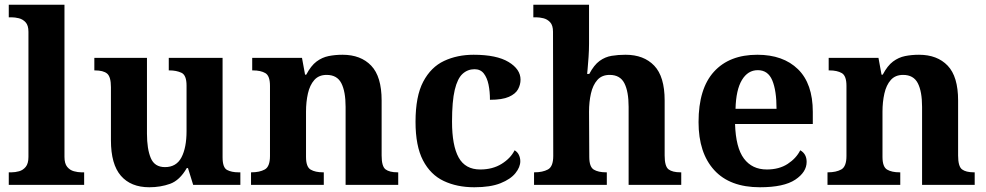

<svg xmlns="http://www.w3.org/2000/svg" viewBox="-20 -780 4158 810"><path d="M17 0V-53H29Q44 -53 60.5 -57.5Q77 -62 88.5 -76Q100 -90 100 -118V-646Q100 -673 88 -686Q76 -699 59.5 -703Q43 -707 29 -707H17V-760H252V-118Q252 -90 263.5 -76Q275 -62 292 -57.5Q309 -53 323 -53H335V0Z M610 10Q532 10 490 -38.5Q448 -87 448 -188V-412Q448 -456 432 -469.5Q416 -483 380 -483H378V-536H600V-216Q600 -152 616 -113.5Q632 -75 676 -75Q724 -75 745.5 -116Q767 -157 767 -227V-419Q767 -463 745.5 -473Q724 -483 695 -483H692V-536H919V-116Q919 -73 938 -63Q957 -53 986 -53H994V0H795L773 -71H768Q738 -19 697.5 -4.5Q657 10 610 10Z M1039 0V-53H1041Q1075 -53 1097 -65Q1119 -77 1119 -122V-418Q1119 -460 1099.5 -471.5Q1080 -483 1047 -483H1044V-536H1254L1267 -465H1272Q1292 -503 1315.5 -520.5Q1339 -538 1366.5 -543.5Q1394 -549 1425 -549Q1502 -549 1546 -503Q1590 -457 1590 -356V-124Q1590 -78 1606.5 -65.5Q1623 -53 1657 -53H1660V0H1438V-329Q1438 -394 1420 -429Q1402 -464 1358 -464Q1325 -464 1306 -442.5Q1287 -421 1279 -385.5Q1271 -350 1271 -309V-118Q1271 -76 1290.5 -64.5Q1310 -53 1343 -53H1346V0Z M1981 10Q1908 10 1852 -16.5Q1796 -43 1764.5 -103.5Q1733 -164 1733 -266Q1733 -374 1765.5 -435.5Q1798 -497 1853.5 -523Q1909 -549 1978 -549Q2075 -549 2125.5 -518.5Q2176 -488 2176 -444Q2176 -423 2165.5 -403.5Q2155 -384 2127 -371.5Q2099 -359 2047 -359Q2047 -394 2041 -423Q2035 -452 2021 -470Q2007 -488 1982 -488Q1953 -488 1931.5 -468.5Q1910 -449 1898.5 -401Q1887 -353 1887 -267Q1887 -166 1915 -115.5Q1943 -65 2006 -65Q2058 -65 2096 -88.5Q2134 -112 2151 -146Q2163 -139 2169 -126.5Q2175 -114 2175 -100Q2175 -75 2154.5 -49.5Q2134 -24 2091.5 -7Q2049 10 1981 10Z M2233 0V-53H2235Q2269 -53 2291.5 -65Q2314 -77 2314 -122L2313 -646Q2313 -673 2301 -686Q2289 -699 2272.5 -703Q2256 -707 2242 -707H2230V-760H2465V-595Q2465 -569 2463 -539.5Q2461 -510 2459 -489Q2457 -468 2457 -468H2466Q2486 -506 2509.5 -523Q2533 -540 2560.5 -544.5Q2588 -549 2619 -549Q2696 -549 2740 -503Q2784 -457 2784 -356V-124Q2784 -78 2800.5 -65.5Q2817 -53 2851 -53H2854V0H2632V-329Q2632 -394 2614 -429Q2596 -464 2552 -464Q2519 -464 2500 -442.5Q2481 -421 2473 -385.5Q2465 -350 2465 -309L2466 -118Q2466 -76 2485 -64.5Q2504 -53 2537 -53H2540V0Z M3186 10Q3059 10 2993 -62.5Q2927 -135 2927 -265Q2927 -406 2992 -477.5Q3057 -549 3175 -549Q3284 -549 3346.5 -488Q3409 -427 3409 -308V-257H3081Q3084 -157 3118.5 -111Q3153 -65 3215 -65Q3267 -65 3303 -88.5Q3339 -112 3356 -146Q3383 -131 3383 -97Q3383 -54 3335 -22Q3287 10 3186 10ZM3256 -321Q3256 -398 3238 -441Q3220 -484 3177 -484Q3135 -484 3110 -442.5Q3085 -401 3083 -321Z M3471 0V-53H3473Q3507 -53 3529 -65Q3551 -77 3551 -122V-418Q3551 -460 3531.5 -471.5Q3512 -483 3479 -483H3476V-536H3686L3699 -465H3704Q3724 -503 3747.5 -520.5Q3771 -538 3798.5 -543.5Q3826 -549 3857 -549Q3934 -549 3978 -503Q4022 -457 4022 -356V-124Q4022 -78 4038.5 -65.5Q4055 -53 4089 -53H4092V0H3870V-329Q3870 -394 3852 -429Q3834 -464 3790 -464Q3757 -464 3738 -442.5Q3719 -421 3711 -385.5Q3703 -350 3703 -309V-118Q3703 -76 3722.5 -64.5Q3742 -53 3775 -53H3778V0Z"/></svg>

Font: Noto Serif Tamil
Style: Bold Italic
Weight: 700
Italic angle: -12°
Designer: Indian Type Foundry, Tom Grace, and the Monotype Design Team
Foundry: Monotype Imaging Inc.
Version: Version 2.003; ttfautohint (v1.8.4.7-5d5b)